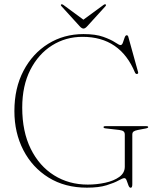

<svg xmlns="http://www.w3.org/2000/svg" viewBox="-20 -873 746 907"><path d="M605 -2.5Q605 14 597.5 14Q591 14 586.8 2.8Q582.5 -8.5 578.5 -20Q574.5 -31.5 567.5 -31.5Q559.5 -31.5 539.5 -20.2Q519.5 -9 483.2 2.2Q447 13.5 390.5 13.5Q286.5 13.5 209.5 -34.2Q132.5 -82 90.2 -164Q48 -246 48 -348.5Q48 -456.5 90.8 -538.2Q133.5 -620 207.5 -666Q281.5 -712 374.5 -712Q431.5 -712 467.8 -699Q504 -686 523.5 -673Q543 -660 549 -660Q556.5 -660 560.5 -671.5Q564.5 -683 568.5 -694.8Q572.5 -706.5 578.5 -706.5Q584 -706.5 586 -699.5L632 -533.5Q635 -524.5 627 -523.5Q621.5 -523 618 -529.5Q548 -699 370 -699Q290.5 -699 226 -658.5Q161.5 -618 123.2 -543Q85 -468 85 -364.5Q85 -251.5 125.2 -170Q165.5 -88.5 235.5 -44.8Q305.5 -1 394.5 -1Q437 -1 477.2 -9.8Q517.5 -18.5 543.5 -37.2Q569.5 -56 569.5 -85.5V-237Q569.5 -247 564 -252Q558.5 -257 544 -259L479 -266.5Q469 -267.5 469 -272.5Q469 -277 478 -277H671.5Q680 -277 680 -272.5Q680 -268.5 670.5 -266.5L631 -259Q616.5 -256 610.8 -251.5Q605 -247 605 -237ZM393 -750Q382.5 -738 374.5 -738Q366 -738 355.5 -750L270.5 -843.5Q265 -849.5 269.5 -852Q272.5 -854.5 279 -850L374 -780L469.5 -850Q475.5 -854.5 479 -852Q483 -849.5 478 -843.5Z"/></svg>

Font: Fraunces 72pt Thin
Style: Regular
Weight: 100
Version: Version 1.000;[b76b70a41]